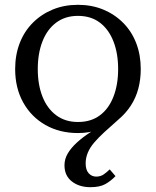

<svg xmlns="http://www.w3.org/2000/svg" viewBox="-20 -542 648 798"><path d="M137 -255Q137 -190 156.5 -140.5Q176 -91 213.5 -63Q251 -35 304 -35Q358 -35 395 -62.5Q432 -90 451.5 -140Q471 -190 471 -255Q471 -320 451.5 -370Q432 -420 395 -448Q358 -476 304 -476Q251 -476 213.5 -448Q176 -420 156.5 -370Q137 -320 137 -255ZM437 -40 435 -24Q417 -13 395.5 -5Q374 3 351.5 7Q329 11 304 11Q228 11 169 -22.5Q110 -56 76.5 -116Q43 -176 43 -255Q43 -314 62 -363Q81 -412 116.5 -447.5Q152 -483 199.5 -502.5Q247 -522 304 -522Q361 -522 408.5 -502.5Q456 -483 491.5 -447.5Q527 -412 546 -363Q565 -314 565 -255Q565 -212 555 -174Q545 -136 524 -103.5Q503 -71 471 -44Q439 -16 414 7Q389 30 371.5 50.5Q354 71 345 92.5Q336 114 336 137Q336 164 348.5 178Q361 192 380 192Q398 192 411.5 182.5Q425 173 436 162L460 190Q441 210 418 223Q395 236 356 236Q309 236 278.5 212Q248 188 248 145Q248 119 261.5 96Q275 73 299.5 50.5Q324 28 359 5.5Q394 -17 437 -40Z"/></svg>

Font: Roboto Serif 72pt
Style: Regular
Weight: 400
Designer: Greg Gazdowicz
Foundry: Commercial Type
Version: Version 1.008